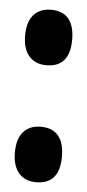

<svg xmlns="http://www.w3.org/2000/svg" viewBox="-44 -544 258 569"><g transform="rotate(5 85.5 -259.5)"><path d="M85 -3Q52 -3 33.5 -24.5Q15 -46 15 -85Q15 -126 33.5 -147Q52 -168 85 -168Q120 -168 137.5 -147Q155 -126 155 -85Q155 -3 85 -3ZM85 -351Q52 -351 33.5 -372.5Q15 -394 15 -433Q15 -474 33.5 -495Q52 -516 85 -516Q120 -516 137.5 -495Q155 -474 155 -433Q155 -351 85 -351Z"/></g></svg>

Font: Bricolage Grotesque Condensed
Style: Bold
Weight: 700
Width: 3
Designer: Mathieu Triay
Foundry: Atelier Triay
Version: Version 1.001;gftools[0.9.33.dev8+g029e19f]